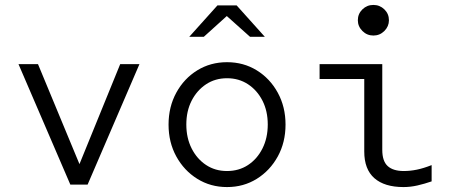

<svg xmlns="http://www.w3.org/2000/svg" viewBox="-20 -748 1840 778"><path d="M265 0 55 -488H134L302 -83L467 -488H545L335 0Z M900 10Q833 10 779.4 -23.4Q725.8 -56.8 694.4 -114Q663 -171.2 663 -243.1Q663 -315 694.4 -372.5Q725.8 -430 779.4 -463Q833 -496 899.9 -496Q966.9 -496 1020.4 -463Q1074 -430 1105.5 -372.5Q1137 -315 1137 -243.1Q1137 -171.2 1105.6 -114Q1074.1 -56.8 1020.6 -23.4Q967 10 900 10ZM899.5 -55Q948 -55 985 -79.3Q1022 -103.6 1043.5 -146.3Q1065 -189 1065 -243.5Q1065 -298 1043.5 -340.2Q1021.9 -382.4 984.8 -406.7Q947.7 -431 900 -431Q852 -431 815 -406.5Q778 -382 756.5 -340Q735 -298 735 -243.5Q735 -189 756.5 -146.5Q778 -104 815 -79.5Q852 -55 899.5 -55ZM747 -599 861 -726H939L1053 -599H993L899 -683L806 -599Z M1493 -604Q1467 -604 1448.5 -622.5Q1430 -641 1430 -666Q1430 -692 1448.5 -710Q1467 -728 1493 -728Q1519 -728 1537.5 -710Q1556 -692 1556 -666Q1556 -641 1537.5 -622.5Q1519 -604 1493 -604ZM1615 10Q1538 10 1497 -26Q1456 -62 1456 -134V-428H1275V-488H1529V-141Q1529 -95 1551 -75Q1573 -55 1616 -55Q1642 -55 1669 -60.5Q1696 -66 1729 -79V-13Q1700 -3 1671.5 3.5Q1643 10 1615 10Z"/></svg>

Font: Red Hat Mono VF Light
Style: Regular
Weight: 300
Monospace: yes
Designer: Pentagram, MCKL
Foundry: Pentagram, MCKL
Version: Version 1.023